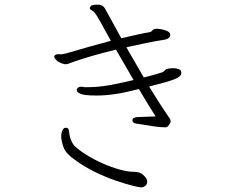

<svg xmlns="http://www.w3.org/2000/svg" viewBox="-20 -773 1040 828"><path d="M691 -224Q673 -224 648 -227.5Q623 -231 600.5 -235Q578 -239 567 -240Q551 -243 551 -254Q551 -266 571 -268L651 -271Q638 -291 619.5 -321.5Q601 -352 579 -389Q517 -373 475 -367Q433 -361 395 -361Q346 -361 328.5 -368Q311 -375 311 -385Q311 -392 317 -395.5Q323 -399 330 -399Q339 -399 345 -397H353Q373 -397 396 -398.5Q419 -400 456.5 -406.5Q494 -413 556 -428L480 -559Q382 -535 307 -510Q297 -507 288 -503Q279 -499 270 -497Q269 -497 267 -496.5Q265 -496 263 -496Q252 -496 233 -506Q228 -508 221 -515.5Q214 -523 214 -529Q214 -532 216 -534Q223 -541 236 -539Q249 -537 280 -547Q320 -559 366.5 -572Q413 -585 458 -597Q427 -654 412 -680.5Q397 -707 390 -716Q383 -725 376 -728Q367 -733 367 -739Q367 -740 371.5 -746.5Q376 -753 403 -753Q413 -753 421 -748.5Q429 -744 435 -732Q449 -707 466.5 -675Q484 -643 503 -608Q541 -617 573 -624Q605 -631 624 -634Q633 -636 637.5 -642Q642 -648 653 -649H656Q664 -649 677.5 -646.5Q691 -644 702.5 -638.5Q714 -633 714 -622Q714 -607 691 -602Q652 -596 610 -587.5Q568 -579 525 -569Q544 -537 562.5 -504Q581 -471 600 -439Q633 -447 656.5 -454Q680 -461 682 -462Q689 -467 693 -471.5Q697 -476 705 -477Q711 -478 716.5 -478.5Q722 -479 727 -479Q730 -479 738.5 -478Q747 -477 754.5 -473Q762 -469 762 -458Q762 -443 733 -431.5Q704 -420 623 -400Q648 -359 669.5 -325.5Q691 -292 705 -272Q710 -266 713 -260.5Q716 -255 716 -249Q716 -244 710 -236Q703 -224 694 -224ZM297 -88Q263 -112 253.5 -139.5Q244 -167 244 -184Q244 -196 246 -202Q248 -209 252 -215.5Q256 -222 263 -222Q274 -222 276 -214.5Q278 -207 279 -196Q280 -184 286.5 -168.5Q293 -153 300 -145Q320 -126 351.5 -106Q383 -86 420 -69.5Q457 -53 493.5 -42.5Q530 -32 559 -32Q570 -32 580 -29Q591 -26 603 -13.5Q615 -1 615 10Q614 23 606 29Q598 35 586 35Q581 35 552.5 28Q524 21 481 6.5Q438 -8 389.5 -31.5Q341 -55 297 -88Z"/></svg>

Font: Moon Stars Kai T HW Light
Style: Regular
Weight: 300
Designer: GuiWonder
Version: Version 1.101